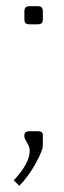

<svg xmlns="http://www.w3.org/2000/svg" viewBox="-20 -470 206 615"><path d="M117.2 -433.1V-408.2Q117.2 -399.4 113.3 -395.8Q109.4 -392.1 100.1 -392.1H75.2Q65.9 -392.1 62 -395.8Q58.1 -399.4 58.1 -408.2V-433.1Q58.1 -442.4 62 -446.3Q65.9 -450.2 75.2 -450.2H100.1Q109.4 -450.2 113.3 -446.3Q117.2 -442.4 117.2 -433.1ZM117.2 -38.1V-3.9Q117.2 11.7 94.2 53.5Q71.3 95.2 42 125L23.9 107.9Q75.2 52.7 75.2 13.2Q75.2 0.5 66.7 -12.9Q58.1 -26.4 58.1 -32.2V-37.1Q58.1 -49.8 75.2 -49.8H100.1Q117.2 -49.8 117.2 -38.1Z"/></svg>

Font: Resagokr
Style: Light
Weight: 300
Designer: gluk
Foundry: gluk
Version: Version 0.95